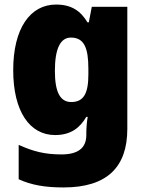

<svg xmlns="http://www.w3.org/2000/svg" viewBox="-20 -583 639 843"><path d="M226 -563C113 -563 38 -459 38 -275C38 -93 111 10 222 10C291 10 331 -22 359 -70H365C361 -46 359 -18 359 1V10C359 68 321 95 250 95C177 95 126 82 62 53V204C119 230 179 240 259 240C451 240 539 150 539 -17V-553H383L370 -485H364C334 -535 294 -563 226 -563ZM291 -418C350 -418 368 -372 368 -281V-256C368 -174 348 -135 293 -135C245 -135 221 -177 221 -272C221 -369 245 -418 291 -418Z"/></svg>

Font: Noto Sans Khmer SemiCondensed Black
Style: Regular
Weight: 900
Width: 4
Designer: Danh Hong and the Monotype Design Team
Foundry: Monotype Imaging Inc.
Version: Version 2.004